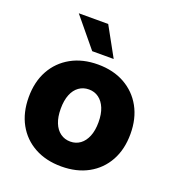

<svg xmlns="http://www.w3.org/2000/svg" viewBox="-136 -847 872 964"><g transform="rotate(20 299.5 -365.5)"><path d="M299.8 11.2Q217.8 11.2 156.5 -22.5Q95.2 -56.2 61.5 -117.2Q27.8 -178.2 27.8 -260.7Q27.8 -342.8 61.5 -403.8Q95.2 -464.8 156.5 -499Q217.8 -533.2 299.8 -533.2Q381.8 -533.2 442.9 -499Q503.9 -464.8 537.6 -403.8Q571.3 -342.8 571.3 -260.7Q571.3 -178.2 537.6 -117.2Q503.9 -56.2 442.9 -22.5Q381.8 11.2 299.8 11.2ZM299.8 -121.6Q329.6 -121.6 352.3 -138.2Q375 -154.8 387.7 -186Q400.4 -217.3 400.4 -260.7Q400.4 -305.2 387.7 -335.9Q375 -366.7 352.3 -383.3Q329.6 -399.9 299.8 -399.9Q269.5 -399.9 246.6 -383.5Q223.6 -367.2 211.2 -336.2Q198.7 -305.2 198.7 -260.7Q198.7 -216.8 211.2 -185.8Q223.6 -154.8 246.6 -138.2Q269.5 -121.6 299.8 -121.6ZM248.5 -585.9 120.1 -741.7H277.3L363.3 -585.9Z"/></g></svg>

Font: Inter 28pt ExtraBold
Style: Regular
Weight: 800
Designer: Rasmus Andersson
Foundry: rsms
Version: Version 4.001;git-66647c0bb